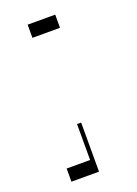

<svg xmlns="http://www.w3.org/2000/svg" viewBox="-114 -477 471 658"><g transform="rotate(-20 122.0 -147.5)"><path d="M30 83H115.6V-48H130.6V131H30ZM73 -426H173.6V-378H73Z"/></g></svg>

Font: Facade Sud
Style: Regular
Weight: 100
Designer: Éléonore Fines
Foundry: Velvetyne Type Foundry
Version: Version 1.001;Glyphs 3.2 (3202)